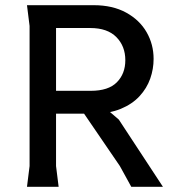

<svg xmlns="http://www.w3.org/2000/svg" viewBox="-20 -720 702 740"><path d="M84 0 94 -80V-620L84 -700H341Q414 -700 466 -671.5Q518 -643 545 -596Q572 -549 572 -493Q572 -454 559 -417Q546 -380 518 -349.5Q490 -319 445.5 -300.5Q401 -282 338 -282H196V-80L206 0ZM486 0 442 -80 278 -320H367L438 -259L608 0ZM196 -370H330Q398 -370 430.5 -403Q463 -436 463 -488Q463 -542 428.5 -577Q394 -612 328 -612H196Z"/></svg>

Font: AR One Sans Medium
Style: Regular
Weight: 500
Designer: Niteesh Yadav
Foundry: Niteesh Yadav
Version: Version 1.001;gftools[0.9.33]